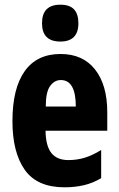

<svg xmlns="http://www.w3.org/2000/svg" viewBox="-20 -788 505 818"><path d="M238 -558Q333 -558 385 -492Q437 -426 437 -310V-231H174Q175 -166 199 -136Q223 -106 271 -106Q308 -106 341 -116Q374 -126 411 -149V-29Q376 -8 337.5 1Q299 10 255 10Q138 10 85.5 -64.5Q33 -139 33 -272Q33 -411 85 -484.5Q137 -558 238 -558ZM239 -447Q212 -447 193.5 -421.5Q175 -396 175 -334H303Q303 -447 239 -447ZM237 -768Q277 -768 295.5 -748Q314 -728 314 -689Q314 -611 237 -611Q159 -611 159 -689Q159 -768 237 -768Z"/></svg>

Font: Noto Sans Gurmukhi ExtraCondensed ExtraBold
Style: Regular
Weight: 800
Width: 2
Designer: Jelle Bosma - Monotype Design Team
Foundry: Monotype Imaging Inc.
Version: Version 2.004; ttfautohint (v1.8.4.7-5d5b)